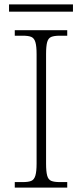

<svg xmlns="http://www.w3.org/2000/svg" viewBox="-20 -851 374 871"><path d="M47 0V-25H84Q109 -25 122 -30.5Q135 -36 140.5 -54.5Q146 -73 146 -109V-605Q146 -642 140.5 -660Q135 -678 122 -683.5Q109 -689 84 -689H47V-714H285V-689H251Q226 -689 212.5 -683.5Q199 -678 194 -660Q189 -642 189 -605V-109Q189 -73 194 -54.5Q199 -36 212.5 -30.5Q226 -25 251 -25H285V0ZM21 -798V-831H311V-798Z"/></svg>

Font: Noto Serif Gujarati ExtraLight
Style: Regular
Weight: 250
Version: Version 2.102